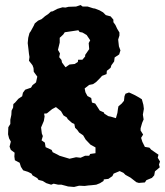

<svg xmlns="http://www.w3.org/2000/svg" viewBox="-20 -710 655 762"><path d="M274 32 250 30 243 28 224 23H211L193 19L183 23L164 17L149 8L133 4L128 -3L109 -14L105 -21L91 -28L72 -34L63 -48L58 -64L39 -74L37 -89L38 -104L23 -115L18 -128L23 -148L16 -161L12 -177L13 -205L21 -218V-235L25 -254L26 -271L32 -283L33 -297L40 -303L53 -318L68 -328L71 -342L80 -354L103 -362L109 -372L123 -383L128 -406L114 -425L113 -440L109 -451L95 -469L97 -484L95 -496L93 -514L90 -539L92 -560L97 -579L102 -586L114 -608L118 -617L131 -628L145 -634L159 -646L171 -654L182 -664L189 -665L208 -675L228 -681L240 -680L252 -683L282 -684L300 -690L308 -684H328L350 -677L357 -676L375 -669L389 -661L400 -650L419 -645L430 -632V-622L438 -611L445 -596L454 -581V-569L449 -553L452 -526L458 -510L453 -494L435 -482L433 -466L422 -451L419 -441L404 -429L403 -416L385 -409L376 -399L361 -384L349 -376L334 -373L316 -359L319 -344L327 -329L342 -321L345 -303L358 -299L369 -282L376 -271L392 -264L394 -259L410 -249L420 -247L440 -241L446 -262L448 -277L450 -288L463 -299L472 -310L474 -328L478 -338L492 -343L499 -340L516 -332L532 -323L543 -316L549 -294L551 -278L547 -255L550 -236L544 -222L538 -201V-192L548 -176L540 -163L545 -147L555 -127L573 -124L580 -116L609 -96L606 -84L615 -69L611 -57L614 -46L595 -30L592 -14L583 -4L561 5L555 14L531 16L521 13L498 -5L478 -16L470 -24L455 -31L431 -21L426 -11L410 0L392 2L391 8L377 17L362 23L344 25L331 26L316 28L294 27ZM240 -443 256 -454 276 -456 289 -464 290 -473H307L318 -486V-492L334 -515L332 -539L338 -550L324 -571L307 -581L296 -583L291 -590L237 -582L231 -573L217 -560V-541L210 -512L218 -498L215 -483L224 -472L226 -462ZM256 -80 282 -86 300 -84 318 -92H334L338 -99L359 -102V-125L339 -136L320 -156L310 -173L294 -184L287 -194L278 -203L275 -218L266 -222L249 -237L245 -244L232 -252L222 -269L202 -285L187 -277L166 -260L155 -259L157 -248L154 -230L143 -204L146 -180L150 -170L145 -153L158 -144L161 -126L185 -115L189 -106L209 -96L216 -92Z"/></svg>

Font: Winky Rough Medium
Style: Regular
Weight: 500
Designer: Simon Atzbach
Foundry: typofactur
Version: Version 1.206; ttfautohint (v1.8.4.7-5d5b)